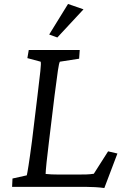

<svg xmlns="http://www.w3.org/2000/svg" viewBox="-20 -942 614 968"><path d="M506 6 572 -168 525 -179 453 -66C428 -62 405 -62 371 -62H276C249 -62 229 -63 210 -65C210 -80 217 -150 227 -229L255 -460C270 -576 276 -623 282 -631L379 -646L382 -690H125L118 -649L185 -631C189 -622 182 -568 169 -460L141 -229C127 -122 118 -69 115 -58L43 -42L41 0H410C439 0 480 2 506 6ZM228 -768 269 -753 401 -895 323 -922Z"/></svg>

Font: TPK Tissa Web
Style: Italic
Weight: 400
Italic angle: -7°
Designer: Jacques Le Bailly, Suppakit Chalermlarp | Katatrad Co.,Ltd.
Foundry: Jacques Le Bailly, Cadson Demak Co.,Ltd.
Version: Version 5.000;Glyphs 3.1.2 (3151)